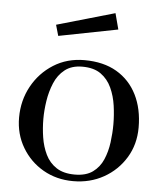

<svg xmlns="http://www.w3.org/2000/svg" viewBox="-54 -811 728 861"><g transform="rotate(5 310.0 -380.5)"><path d="M465 -266Q465 -307 459 -350Q453 -393 436 -430Q419 -467 387.5 -489.5Q356 -512 304 -512Q256 -512 225.5 -488Q195 -464 179 -425.5Q163 -387 156.5 -344.5Q150 -302 150 -264Q150 -222 156.5 -180.5Q163 -139 180 -104Q197 -69 229 -48Q261 -27 312 -27Q362 -27 392.5 -49Q423 -71 438.5 -107Q454 -143 459.5 -185Q465 -227 465 -266ZM579 -262Q579 -186 542.5 -126Q506 -66 444.5 -31.5Q383 3 307 3Q232 3 172 -31.5Q112 -66 76.5 -126Q41 -186 41 -260Q41 -337 76 -401Q111 -465 172 -503.5Q233 -542 311 -542Q397 -542 456.5 -507Q516 -472 547.5 -409Q579 -346 579 -262ZM450 -692 184 -640 170 -689 431 -764Z"/></g></svg>

Font: Kaisei Decol Medium
Style: Regular
Weight: 500
Designer: Font-Kai, 金井和夫
Foundry: KAZUO KANAI
Version: Version 5.003